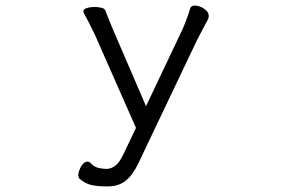

<svg xmlns="http://www.w3.org/2000/svg" viewBox="-20 -505 1040 689"><path d="M356 164Q337 164 313 160Q289 156 266 137Q261 132 261 124Q261 110 271 92.5Q281 75 294 75Q301 75 307 82Q320 95 335 98Q350 101 363 101Q379 101 394.5 89Q410 77 424 46L468 -46L322 -377Q315 -392 302.5 -417Q290 -442 281 -458Q279 -462 279 -464Q279 -472 291.5 -476Q304 -480 319 -480Q333 -480 344.5 -477Q356 -474 358 -467Q365 -449 372.5 -430.5Q380 -412 388 -393L504 -124L627 -383Q637 -403 646.5 -428Q656 -453 663 -476Q666 -485 680 -485Q695 -485 712 -474Q729 -463 729 -447Q729 -441 726 -435Q718 -420 707 -399.5Q696 -379 687 -361L476 82Q456 124 430.5 144Q405 164 366 164Z"/></svg>

Font: Klee One SemiBold
Style: Regular
Weight: 600
Designer: Fontworks Inc.
Foundry: Fontworks Inc.
Version: Version 1.00;January 12, 2022;FontCreator 13.0.0.2683 64-bit